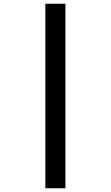

<svg xmlns="http://www.w3.org/2000/svg" viewBox="-20 -777 591 1024"><path d="M222 -757H329V227H222Z"/></svg>

Font: Noto Sans Cham
Style: Bold
Weight: 700
Version: Version 2.002